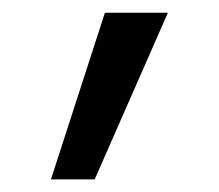

<svg xmlns="http://www.w3.org/2000/svg" viewBox="-20 -709 344 302"><path d="M60.1 -426.8 145 -689H244.1L128.9 -426.8Z"/></svg>

Font: FiraGO
Style: Regular
Weight: 400
Designer: bBox Type
Foundry: bBox Type GmbH
Version: Version 1.001;PS 001.001;hotconv 1.0.88;makeotf.lib2.5.64775